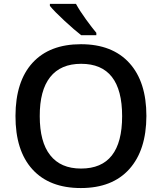

<svg xmlns="http://www.w3.org/2000/svg" viewBox="-20 -951 827 981"><path d="M394 -89.8Q604 -89.8 604 -357.4Q604 -625 394.5 -625Q290 -625 236.3 -557.1Q182.6 -489.3 183.1 -357.4Q183.1 -225.6 236.3 -158.2Q289.6 -89.8 394 -89.8ZM728 -358.4Q727.5 -183.6 640.6 -86.9Q553.7 9.8 393.1 9.8Q232.4 9.8 145.5 -85.9Q58.6 -181.6 59.1 -358.9Q59.6 -535.6 146.5 -630.4Q233.4 -725.1 393.6 -725.1Q553.7 -725.1 641.1 -628.9Q728 -533.2 728 -358.4ZM234.9 -931.2H368.2Q386.7 -897 418.9 -852.5Q451.2 -808.1 472.2 -783.2V-771H395Q361.3 -796.9 309.6 -844.7Q257.8 -892.6 234.9 -920.9Z"/></svg>

Font: OpenSans-Semibold
Style: Regular
Weight: 600
Foundry: Ascender Corporation
Version: Version 1.10